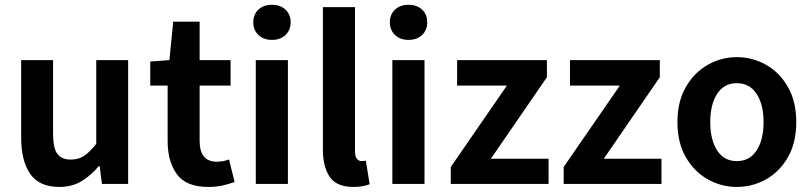

<svg xmlns="http://www.w3.org/2000/svg" viewBox="-20 -755 3329 788"><path d="M223.1 12.2Q141.1 12.2 104 -41.3Q66.9 -94.7 66.9 -190.4V-508.3H197.8V-207Q197.8 -147.5 215.1 -123.8Q232.4 -100.1 271 -100.1Q301.8 -100.1 325 -115.2Q348.1 -130.4 375 -164.6V-508.3H505.9V0H398.4L389.2 -72.8H385.3Q352.5 -34.2 314 -11Q275.4 12.2 223.1 12.2Z M834.5 12.2Q744.1 12.2 706.1 -39.8Q668 -91.8 668 -176.3V-403.8H596.7V-502.4L675.3 -508.3L690.9 -666H799.3V-508.3H926.3V-403.8H799.3V-177.7Q799.3 -132.8 817.4 -112.1Q835.4 -91.3 869.1 -91.3Q896.5 -91.3 919.9 -100.6L942.9 -8.3Q922.9 -0.5 895.3 5.9Q867.7 12.2 834.5 12.2Z M1029.8 0V-508.3H1161.6V0ZM1096.2 -591.3Q1062 -591.3 1040.8 -611.3Q1019.5 -631.3 1019.5 -664.1Q1019.5 -695.8 1040.8 -715.6Q1062 -735.4 1096.2 -735.4Q1130.4 -735.4 1151.6 -715.6Q1172.9 -695.8 1172.9 -664.1Q1172.9 -631.3 1151.6 -611.3Q1130.4 -591.3 1096.2 -591.3Z M1430.2 12.2Q1361.3 12.2 1333.3 -29.1Q1305.2 -70.3 1305.2 -141.1V-725.6H1437V-135.3Q1437 -111.3 1445.3 -102.5Q1453.6 -93.8 1463.4 -93.8Q1467.3 -93.8 1471.2 -94Q1475.1 -94.2 1481.4 -95.7L1497.1 1Q1485.8 5.9 1469 9Q1452.1 12.2 1430.2 12.2Z M1590.3 0V-508.3H1722.2V0ZM1656.7 -591.3Q1622.6 -591.3 1601.3 -611.3Q1580.1 -631.3 1580.1 -664.1Q1580.1 -695.8 1601.3 -715.6Q1622.6 -735.4 1656.7 -735.4Q1690.9 -735.4 1712.2 -715.6Q1733.4 -695.8 1733.4 -664.1Q1733.4 -631.3 1712.2 -611.3Q1690.9 -591.3 1656.7 -591.3Z M1830.1 0V-69.8L2060.5 -403.8H1856V-508.3H2224.6V-438L1994.6 -103.5H2231.4V0Z M2293.5 0V-69.8L2523.9 -403.8H2319.3V-508.3H2688V-438L2458 -103.5H2694.8V0Z M3003.9 12.2Q2940.4 12.2 2884.8 -19Q2829.1 -50.3 2794.7 -109.9Q2760.3 -169.4 2760.3 -253.9Q2760.3 -337.9 2794.7 -397.7Q2829.1 -457.5 2884.8 -489Q2940.4 -520.5 3003.9 -520.5Q3068.4 -520.5 3124 -489Q3179.7 -457.5 3213.9 -397.7Q3248 -337.9 3248 -253.9Q3248 -169.4 3213.9 -109.9Q3179.7 -50.3 3124 -19Q3068.4 12.2 3003.9 12.2ZM3003.9 -93.8Q3056.6 -93.8 3085.2 -137.5Q3113.8 -181.2 3113.8 -253.9Q3113.8 -326.2 3085.2 -369.9Q3056.6 -413.6 3003.9 -413.6Q2951.7 -413.6 2923.3 -369.9Q2895 -326.2 2895 -253.9Q2895 -181.2 2923.3 -137.5Q2951.7 -93.8 3003.9 -93.8Z"/></svg>

Font: Akatab ExtraBold
Style: Regular
Weight: 800
Designer: SIL International
Foundry: SIL International
Version: Version 3.000